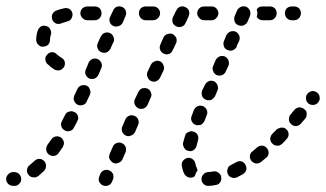

<svg xmlns="http://www.w3.org/2000/svg" viewBox="-43 -584 1062 626"><path d="M-16 -16Q-23 -9 -23 0Q-23 9 -16 16Q-9 22 0 22Q2 22 5 22Q14 22 20 15Q27 8 26 -1Q26 -10 19 -17Q12 -23 3 -23Q1 -23 0 -23Q-9 -23 -16 -16ZM279 -1Q278 4 280 8Q282 12 285 15Q288 19 292 20Q300 24 309 21Q318 18 322 9L325 2Q327 -2 327 -7Q327 -11 326 -16Q324 -20 321 -23Q318 -26 314 -28Q306 -32 297 -29Q288 -26 284 -17L281 -9Q279 -5 279 -1ZM675 10Q680 2 678 -7Q678 -12 675 -15Q673 -19 669 -21Q665 -24 661 -25Q656 -26 652 -25Q643 -23 635 -23Q631 -22 627 -21Q623 -19 620 -15Q617 -12 615 -8Q614 -4 614 1Q614 10 621 16Q628 23 637 22Q648 22 661 19Q670 18 675 10ZM756 -22Q758 -26 760 -30Q761 -34 760 -39Q760 -43 757 -47Q753 -55 744 -58Q735 -60 727 -55Q718 -50 710 -46Q701 -42 699 -33Q696 -24 700 -16Q702 -12 705 -9Q709 -6 713 -5Q717 -3 722 -4Q726 -4 730 -6Q739 -11 749 -16Q753 -19 756 -22ZM580 -5Q576 -4 571 -6Q567 -7 564 -10Q560 -13 558 -17Q552 -28 550 -43Q548 -52 553 -59Q559 -67 568 -69Q572 -70 577 -69Q581 -68 585 -65Q588 -63 591 -59Q593 -55 594 -51Q595 -43 598 -38Q599 -35 600 -33Q601 -30 601 -28Q596 -22 594 -15Q593 -12 592 -10Q591 -9 590 -8Q590 -8 589 -7Q585 -5 580 -5ZM45 -30Q44 -21 50 -14Q53 -10 57 -8Q61 -6 65 -6Q70 -5 74 -6Q78 -8 82 -10Q91 -18 101 -27Q107 -34 107 -43Q107 -53 101 -59Q94 -66 85 -66Q76 -66 69 -59Q61 -52 53 -45Q46 -40 45 -30ZM830 -75Q832 -79 833 -84Q833 -88 832 -93Q830 -97 828 -100Q822 -108 813 -109Q803 -110 796 -104Q788 -97 781 -91Q777 -89 775 -85Q772 -81 772 -77Q771 -72 772 -68Q774 -63 776 -60Q782 -53 791 -51Q800 -50 808 -56Q816 -62 824 -69Q828 -72 830 -75ZM313 -75Q312 -70 314 -66Q316 -62 319 -59Q322 -55 326 -53Q334 -49 343 -53Q352 -56 356 -64L366 -87Q368 -91 368 -96Q368 -100 367 -104Q365 -109 362 -112Q359 -115 355 -117Q347 -121 338 -118Q329 -115 325 -106L315 -83Q313 -79 313 -75ZM108 -103Q107 -98 108 -94Q108 -90 111 -86Q113 -82 117 -80Q125 -74 134 -76Q143 -77 148 -85Q155 -95 162 -105Q164 -109 165 -113Q166 -118 165 -122Q164 -126 161 -130Q159 -134 155 -136Q147 -141 138 -139Q129 -137 124 -129Q118 -120 111 -111Q109 -107 108 -103ZM563 -95Q560 -98 557 -102Q555 -106 554 -110Q553 -114 554 -119Q557 -129 560 -140Q561 -144 563 -148Q566 -151 570 -153Q574 -155 578 -156Q583 -157 587 -155Q596 -153 601 -145Q605 -137 603 -128Q600 -118 598 -109Q596 -101 590 -96Q584 -91 576 -91Q575 -92 574 -92Q573 -92 573 -92Q572 -92 571 -92Q567 -93 563 -95ZM898 -146Q898 -155 891 -162Q888 -165 884 -167Q880 -168 875 -168Q871 -168 867 -166Q863 -165 859 -162Q852 -154 845 -148Q839 -141 838 -132Q838 -122 845 -116Q848 -112 852 -111Q856 -109 861 -109Q865 -109 869 -110Q873 -112 877 -115Q884 -122 891 -130Q898 -137 898 -146ZM354 -164Q354 -159 355 -155Q357 -151 360 -147Q363 -144 367 -142Q375 -138 384 -142Q393 -145 397 -153L407 -176Q411 -185 408 -193Q405 -202 396 -206Q388 -210 379 -207Q370 -204 366 -195L356 -172Q354 -168 354 -164ZM157 -172Q160 -163 168 -159Q172 -156 176 -156Q181 -156 185 -157Q189 -158 193 -161Q196 -164 198 -168Q204 -178 209 -189Q214 -197 211 -206Q208 -215 199 -219Q191 -223 182 -220Q173 -218 169 -209Q164 -199 159 -189Q154 -181 157 -172ZM956 -204Q957 -209 957 -213Q957 -218 955 -222Q953 -225 949 -228Q942 -234 933 -234Q923 -233 917 -226Q911 -218 904 -210Q901 -207 900 -203Q899 -198 899 -194Q899 -190 901 -186Q903 -182 907 -179Q914 -172 923 -173Q932 -174 938 -181Q945 -189 952 -197Q955 -200 956 -204ZM582 -189Q586 -180 595 -177Q599 -175 603 -176Q608 -176 612 -177Q616 -179 619 -183Q622 -186 624 -190Q627 -199 631 -209Q633 -213 633 -217Q633 -222 631 -226Q629 -230 626 -233Q623 -236 619 -238Q610 -241 602 -238Q593 -234 589 -225Q585 -215 582 -206Q578 -197 582 -189ZM396 -244Q400 -235 408 -231Q412 -229 417 -229Q421 -229 425 -230Q429 -232 433 -235Q436 -238 438 -242L448 -265Q450 -269 451 -274Q451 -278 449 -282Q448 -286 445 -290Q442 -293 438 -295Q433 -297 429 -297Q425 -297 420 -296Q416 -294 413 -291Q410 -288 408 -284L397 -261Q393 -253 396 -244ZM197 -263Q197 -259 199 -255Q200 -251 204 -247Q207 -244 211 -242Q219 -239 228 -242Q237 -245 240 -254L250 -275Q252 -279 252 -283Q252 -288 250 -292Q249 -296 246 -300Q243 -303 239 -305Q230 -308 221 -305Q213 -302 209 -293L199 -272Q198 -268 197 -263ZM995 -251Q1001 -258 999 -268Q998 -277 991 -282Q983 -288 974 -287Q965 -285 959 -278Q959 -278 959 -278Q959 -278 959 -278Q956 -274 955 -270Q954 -266 955 -261Q955 -257 957 -253Q960 -249 963 -246Q971 -241 980 -242Q989 -243 995 -251ZM616 -271Q619 -263 628 -259Q632 -257 636 -257Q641 -257 645 -258Q649 -260 652 -263Q656 -266 658 -270L666 -289Q670 -297 666 -306Q663 -315 655 -319Q650 -320 646 -321Q641 -321 637 -319Q633 -317 630 -314Q627 -311 625 -307L616 -289Q613 -280 616 -271ZM438 -333Q441 -324 449 -320Q458 -316 466 -319Q475 -323 479 -331L490 -354Q494 -362 490 -371Q487 -380 479 -384Q470 -388 462 -384Q453 -381 449 -373L438 -350Q434 -341 438 -333ZM245 -377Q245 -377 245 -377L237 -358Q233 -349 236 -341Q240 -332 248 -328Q257 -325 266 -328Q274 -332 278 -340L286 -359L287 -361Q291 -369 288 -378Q284 -387 276 -391Q268 -395 259 -392Q250 -388 246 -380L245 -378Q245 -377 245 -377ZM652 -352Q655 -343 664 -339Q672 -336 681 -339Q690 -343 693 -351L702 -370Q705 -378 702 -387Q698 -396 690 -400Q681 -403 673 -400Q664 -396 660 -388L652 -369Q648 -361 652 -352ZM126 -414Q117 -413 111 -406Q108 -403 106 -399Q104 -395 105 -390Q105 -386 107 -382Q108 -378 112 -375Q122 -365 135 -357Q143 -353 152 -355Q161 -358 166 -366Q170 -374 168 -383Q165 -392 157 -396Q149 -401 142 -407Q136 -414 126 -414ZM479 -422Q482 -413 491 -409Q499 -405 508 -408Q516 -411 520 -420L531 -443Q533 -447 533 -451Q533 -456 532 -460Q530 -464 527 -467Q524 -471 520 -473Q512 -476 503 -473Q494 -470 490 -462L480 -439Q476 -430 479 -422ZM285 -464 276 -444Q272 -436 275 -427Q278 -418 287 -414Q295 -410 304 -413Q313 -417 317 -425L326 -445L327 -446Q331 -455 327 -463Q324 -472 316 -476Q307 -480 299 -477Q290 -474 286 -465ZM688 -452 687 -450Q684 -442 687 -433Q690 -424 699 -421Q707 -417 716 -420Q725 -424 729 -432V-435L737 -451Q740 -460 737 -468Q733 -477 725 -481Q716 -484 708 -481Q699 -477 695 -469ZM124 -479Q123 -484 121 -488Q119 -492 116 -495Q112 -498 108 -499Q99 -502 91 -498Q83 -493 80 -484Q75 -470 75 -454Q75 -449 77 -445Q79 -441 82 -438Q85 -435 89 -433Q93 -431 98 -432Q107 -432 114 -438Q120 -445 120 -454Q120 -463 123 -471Q124 -475 124 -479ZM529 -545 521 -528Q517 -519 520 -510Q523 -502 532 -498Q540 -494 549 -497Q558 -500 562 -509L570 -526L572 -531Q576 -540 573 -549Q570 -557 561 -561Q553 -565 544 -562Q536 -559 532 -550ZM315 -512Q318 -503 327 -499Q335 -496 344 -499Q353 -502 357 -510L366 -531Q370 -540 367 -549Q364 -557 356 -561Q347 -565 338 -562Q330 -559 326 -550L316 -529Q312 -521 315 -512ZM722 -514Q725 -505 734 -502Q738 -500 743 -500Q747 -500 751 -501Q755 -503 759 -506Q762 -509 764 -513L772 -532Q775 -541 772 -549Q768 -558 760 -562Q751 -565 743 -562Q734 -558 730 -550L722 -531Q719 -523 722 -514ZM184 -517Q188 -520 190 -524Q192 -527 193 -532Q194 -536 193 -541Q191 -550 183 -555Q175 -559 166 -557Q151 -554 139 -549Q135 -547 132 -544Q129 -541 127 -536Q126 -532 126 -528Q126 -523 128 -519Q129 -515 133 -512Q136 -509 140 -507Q144 -506 149 -506Q153 -506 157 -508Q166 -511 176 -514Q180 -515 184 -517ZM282 -525Q288 -532 288 -541Q288 -550 282 -557Q275 -563 266 -563H242Q233 -563 226 -557Q219 -550 219 -541Q219 -532 226 -525Q233 -518 242 -518H266Q275 -518 282 -525ZM472 -525Q479 -532 479 -541Q479 -550 472 -557Q465 -563 456 -563H432Q423 -563 416 -557Q410 -550 410 -541Q410 -532 416 -525Q423 -518 432 -518H456Q465 -518 472 -525ZM662 -525Q669 -532 669 -541Q669 -550 662 -557Q656 -563 647 -563H623Q613 -563 607 -557Q600 -550 600 -541Q600 -532 607 -525Q613 -518 623 -518H647Q656 -518 662 -525ZM794 -529Q797 -524 802 -521Q807 -518 813 -518H837Q846 -518 853 -525Q859 -532 859 -541Q859 -550 853 -557Q846 -563 837 -563H813Q807 -563 802 -561Q797 -558 794 -553Q796 -547 796 -540Q796 -534 794 -529ZM932 -525Q938 -532 938 -541Q938 -550 932 -557Q925 -563 916 -563H908Q899 -563 892 -557Q886 -550 886 -541Q886 -532 892 -525Q899 -518 908 -518H916Q925 -518 932 -525Z"/></svg>

Font: FRB American Cursive Dashed Extrabold
Style: Bold Italic
Weight: 800
Italic angle: -25°
Version: Version 2.0;Modular Font Editor K font №1